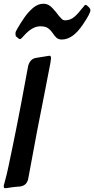

<svg xmlns="http://www.w3.org/2000/svg" viewBox="-76 -1018 505 1030"><path d="M256 -806Q237 -806 226.5 -816Q216 -826 207 -840Q198 -854 183.5 -865.5Q169 -877 140 -877Q96 -877 50 -824L51 -825Q36 -808 32 -808Q28 -808 20 -814H21Q17 -818 12 -821Q7 -824 7 -836Q7 -845 9 -849L18 -866Q33 -892 53.5 -922Q74 -952 100.5 -975Q127 -998 158 -998Q183 -998 204 -976Q225 -954 239 -934Q248 -923 255.5 -916Q263 -909 273 -909Q302 -909 324 -928.5Q346 -948 365 -974V-973Q370 -980 375 -986Q380 -992 383 -992Q386 -992 394 -986V-985Q409 -974 409 -963Q409 -946 369 -887Q315 -806 256 -806ZM-48 -8Q-55 -8 -56 -17Q-56 -21 -55.5 -24Q-55 -27 -54 -30V-29L-53 -33Q-50 -47 -48 -52Q-40 -80 -31 -123Q17 -348 58 -573L75 -664Q85 -701 115 -707L189 -719Q198 -719 198 -705Q198 -695 180 -606L161 -508Q128 -347 75 -57Q67 -23 34 -18L27 -17Q5 -16 -21 -12L-40 -9H-47Z"/></svg>

Font: Bangerz
Style: Regular
Weight: 400
Designer: vernon adams
Foundry: Vernon Adams
Version: Version 2.10;February 7, 2025;FontCreator 13.0.0.2683 64-bit